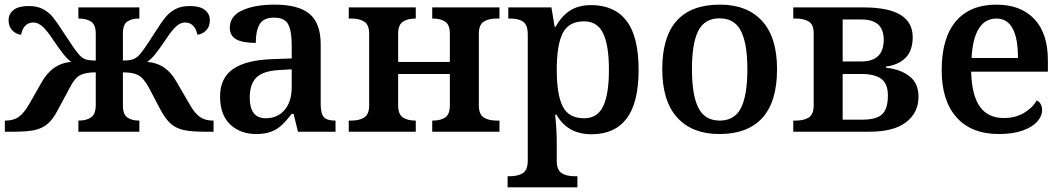

<svg xmlns="http://www.w3.org/2000/svg" viewBox="-20 -568 4584 828"><path d="M1 -48H4Q38 -48 60.5 -63.5Q83 -79 107 -121L160 -214Q206 -295 287 -301Q270 -314 253.5 -334.5Q237 -355 210 -395Q183 -436 163.5 -453.5Q144 -471 124 -471Q102 -471 88.5 -456.5Q75 -442 71 -418Q48 -421 32.5 -437.5Q17 -454 17 -481Q17 -508 38.5 -525Q60 -542 103 -542Q140 -542 165 -529Q190 -516 208 -494Q226 -472 254 -428L274 -398Q309 -344 325 -328Q337 -316 351 -311.5Q365 -307 393 -307V-422Q393 -461 373 -474.5Q353 -488 321 -488H318V-536H581V-488H578Q548 -488 529 -475Q510 -462 510 -424V-307Q537 -307 551 -311.5Q565 -316 578 -328Q589 -339 607.5 -366Q626 -393 648 -428Q676 -472 694 -494Q712 -516 737 -529Q762 -542 799 -542Q842 -542 863.5 -525Q885 -508 885 -481Q885 -454 869.5 -437.5Q854 -421 831 -418Q827 -442 813.5 -456.5Q800 -471 778 -471Q758 -471 739 -453.5Q720 -436 693 -395Q666 -355 649.5 -334.5Q633 -314 615 -301Q698 -295 742 -214L796 -121Q819 -80 841.5 -64Q864 -48 898 -48H901V0H862Q806 0 773 -7Q740 -14 717 -34Q694 -54 672 -95L622 -190Q600 -231 577 -243.5Q554 -256 510 -256V-114Q510 -75 529 -61.5Q548 -48 578 -48H581V0H318V-48H321Q353 -48 373 -62Q393 -76 393 -116V-256Q348 -256 325 -243.5Q302 -231 281 -190L230 -95Q209 -54 185.5 -34Q162 -14 129 -7Q96 0 40 0H1Z M929 -152Q929 -231 984.5 -270Q1040 -309 1155 -313L1238 -316V-374Q1238 -434 1223 -463Q1208 -492 1161 -492Q1117 -492 1100 -464Q1083 -436 1083 -383Q1026 -383 998.5 -398.5Q971 -414 971 -448Q971 -499 1025 -523.5Q1079 -548 1165 -548Q1267 -548 1315 -508Q1363 -468 1363 -376V-119Q1363 -78 1376.5 -63Q1390 -48 1424 -48H1427V0H1265L1246 -77H1238Q1213 -45 1194 -27.5Q1175 -10 1149 0Q1123 10 1085 10Q1016 10 972.5 -31.5Q929 -73 929 -152ZM1238 -191V-269L1184 -266Q1114 -262 1085.5 -233.5Q1057 -205 1057 -147Q1057 -58 1126 -58Q1177 -58 1207.5 -94Q1238 -130 1238 -191Z M1484 -48H1496Q1530 -48 1551 -61.5Q1572 -75 1572 -114V-422Q1572 -461 1551 -474.5Q1530 -488 1496 -488H1484V-536H1773V-488H1771Q1738 -488 1717.5 -474.5Q1697 -461 1697 -422V-301H1920V-422Q1920 -461 1900 -474.5Q1880 -488 1847 -488H1844V-536H2134V-488H2121Q2087 -488 2066 -474.5Q2045 -461 2045 -422V-114Q2045 -75 2066 -61.5Q2087 -48 2121 -48H2134V0H1844V-48H1847Q1880 -48 1900 -61.5Q1920 -75 1920 -114V-249H1697V-114Q1697 -75 1717.5 -61.5Q1738 -48 1771 -48H1773V0H1484Z M2169 192H2179Q2214 192 2235 178.5Q2256 165 2256 124V-419Q2256 -460 2236.5 -474Q2217 -488 2182 -488H2172V-536H2358L2372 -452H2376Q2400 -497 2437 -521.5Q2474 -546 2529 -546Q2630 -546 2682 -478Q2734 -410 2734 -267Q2734 -125 2682.5 -57Q2631 11 2531 11Q2428 11 2380 -73H2374Q2377 -48 2379 -14Q2381 20 2381 45V126Q2381 165 2402 178.5Q2423 192 2457 192H2470V240H2169ZM2606 -267Q2606 -373 2581 -424.5Q2556 -476 2499 -476Q2433 -476 2407 -425.5Q2381 -375 2381 -267Q2381 -159 2407 -108.5Q2433 -58 2499 -58Q2556 -58 2581 -109.5Q2606 -161 2606 -267Z M2836 -270Q2836 -548 3085 -548Q3202 -548 3266.5 -477.5Q3331 -407 3331 -270Q3331 -130 3268 -60Q3205 10 3082 10Q2965 10 2900.5 -61Q2836 -132 2836 -270ZM3203 -270Q3203 -381 3175 -435Q3147 -489 3083 -489Q3019 -489 2991.5 -435.5Q2964 -382 2964 -270Q2964 -157 2992 -102.5Q3020 -48 3084 -48Q3148 -48 3175.5 -102.5Q3203 -157 3203 -270Z M3401 -48H3413Q3447 -48 3468 -61.5Q3489 -75 3489 -114V-424Q3489 -462 3468 -475Q3447 -488 3413 -488H3401V-536H3705Q3916 -536 3916 -408Q3916 -350 3885.5 -319Q3855 -288 3801 -281V-276Q3865 -269 3903 -238.5Q3941 -208 3941 -151Q3941 -82 3887.5 -41Q3834 0 3730 0H3401ZM3695 -303Q3791 -303 3791 -397Q3791 -484 3695 -484H3614V-303ZM3700 -52Q3759 -52 3784 -75Q3809 -98 3809 -156Q3809 -207 3780.5 -228Q3752 -249 3694 -249H3614V-52Z M4041 -265Q4041 -404 4102 -476Q4163 -548 4277 -548Q4381 -548 4440 -486.5Q4499 -425 4499 -308V-259H4168Q4171 -156 4206 -107.5Q4241 -59 4309 -59Q4358 -59 4395 -80.5Q4432 -102 4451 -135Q4462 -130 4468 -119Q4474 -108 4474 -93Q4474 -67 4453 -43.5Q4432 -20 4390 -5Q4348 10 4287 10Q4169 10 4105 -62Q4041 -134 4041 -265ZM4370 -318Q4370 -488 4277 -488Q4228 -488 4201 -444.5Q4174 -401 4170 -318Z"/></svg>

Font: Noto Serif SemiBold
Style: Regular
Weight: 600
Designer: Monotype Design Team
Foundry: Monotype Imaging Inc.
Version: Version 1.001